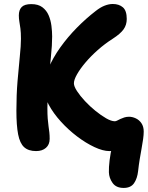

<svg xmlns="http://www.w3.org/2000/svg" viewBox="-20 -731 727 944"><path d="M588 193Q550.8 193 533.5 168.5Q516.2 144 515.4 116Q514.6 92.2 518.9 56.7Q523.2 21.2 532 -13.4L571.2 -12.8Q566 -2.4 556.3 4.7Q546.6 11.8 517.8 11.8Q486.4 11.8 444.4 -7.8Q402.4 -27.4 359.3 -60Q316.2 -92.6 279.4 -133.1Q242.6 -173.6 219.8 -215.7Q197 -257.8 197 -295.2Q197 -343.8 218.5 -395.3Q240 -446.8 276.2 -497.6Q312.4 -548.4 357.7 -594.4Q403 -640.4 449.8 -676.4Q473 -694.8 494.1 -703.1Q515.2 -711.4 534.4 -711.4Q565.2 -711.4 584.2 -695Q603.2 -678.6 603.2 -637.6Q603.2 -608.6 587.5 -586.6Q571.8 -564.6 533.8 -540.2Q495.2 -515.6 460.7 -485Q426.2 -454.4 400.1 -423.5Q374 -392.6 358.7 -365.6Q343.4 -338.6 343.4 -321.4Q343.4 -306.4 358.6 -283.1Q373.8 -259.8 397.8 -234Q421.8 -208.2 449.4 -185.9Q477 -163.6 502.1 -149.2Q527.2 -134.8 544.6 -134.8Q549.6 -134.8 556.3 -138.3Q563 -141.8 571.5 -145.9Q580 -150 590.9 -153.5Q601.8 -157 614.4 -157Q630.8 -157 647.7 -149.1Q664.6 -141.2 675.6 -124.9Q686.6 -108.6 686.6 -84Q686.6 -68.6 683.7 -47.3Q680.8 -26 676 -0.3Q671.2 25.4 666.7 53.2Q662.2 81 659 110.4Q655 146.4 639.1 169.7Q623.2 193 588 193ZM157.4 11.8Q120 11.8 98.9 -7.2Q77.8 -26.2 69.2 -70.1Q60.6 -114 60.6 -187Q60.6 -263.8 66.2 -331.8Q71.8 -399.8 77.4 -453.3Q83 -506.8 83 -540Q83 -571.4 80.4 -590.6Q77.8 -609.8 75.2 -624.6Q72.6 -639.4 72.6 -655.2Q72.6 -682 86.6 -696.4Q100.6 -710.8 134 -710.8Q167.8 -710.8 188.3 -695.4Q208.8 -680 219.1 -655.9Q229.4 -631.8 232.9 -603.9Q236.4 -576 236.4 -552Q236.4 -509 230.4 -452.3Q224.4 -395.6 218.7 -330.9Q213 -266.2 213 -199.4Q213 -169.4 214.6 -148.1Q216.2 -126.8 218.6 -110.8Q221 -94.8 222.6 -80.1Q224.2 -65.4 224.2 -48.6Q224.2 -20.2 206 -4.2Q187.8 11.8 157.4 11.8Z"/></svg>

Font: Shantell Sans Light
Style: Regular
Weight: 300
Designer: Stephen Nixon, Anya Danilova, Shantell Martin
Foundry: Arrow Type
Version: Version 1.011;[c5ecc13dd]